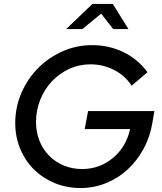

<svg xmlns="http://www.w3.org/2000/svg" viewBox="-20 -938 816 970"><path d="M750 -318Q738 -246 705 -185.5Q672 -125 624 -81Q576 -37 515 -12.5Q454 12 387 12Q317 12 256.5 -13Q196 -38 151.5 -82Q107 -126 82 -186.5Q57 -247 57 -316Q57 -396 88 -468Q119 -540 172 -593.5Q225 -647 295.5 -678.5Q366 -710 445 -710Q532 -710 605 -674Q678 -638 725 -573L645 -505Q612 -556 556.5 -584.5Q501 -613 437 -613Q380 -613 330 -590Q280 -567 242.5 -527.5Q205 -488 183.5 -434.5Q162 -381 162 -321Q162 -270 179.5 -226.5Q197 -183 228 -151.5Q259 -120 302 -102Q345 -84 395 -84Q483 -84 550.5 -140Q618 -196 637 -286H408L425 -377H760ZM552 -791 491 -869 396 -791H314L447 -918H550L629 -791Z"/></svg>

Font: Red Hat Display Medium
Style: Italic
Weight: 500
Italic angle: -12°
Designer: Pentagram / MCKL
Foundry: Pentagram / MCKL
Version: Version 1.003; Red Hat Display Medium Italic